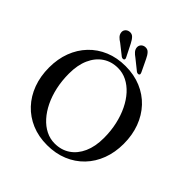

<svg xmlns="http://www.w3.org/2000/svg" viewBox="-236 -1072 1265 1265"><g transform="rotate(45 397.0 -439.5)"><path d="M395.5 -716.5Q475 -716.5 540 -689.2Q605 -662 651.8 -612.2Q698.5 -562.5 723.8 -494.5Q749 -426.5 749 -345.5Q749 -266 724 -199.5Q699 -133 652.2 -84.2Q605.5 -35.5 540.8 -8.8Q476 18 396.5 18Q318 18 253.5 -9.2Q189 -36.5 142.2 -86.2Q95.5 -136 70.2 -204Q45 -272 45 -353.5Q45 -433 70 -499.2Q95 -565.5 141.5 -614.2Q188 -663 252.5 -689.8Q317 -716.5 395.5 -716.5ZM629.5 -280.5Q629.5 -346.5 616.2 -405.5Q603 -464.5 579.2 -513.2Q555.5 -562 523 -597.8Q490.5 -633.5 451.5 -653Q412.5 -672.5 369 -672.5Q308.5 -672.5 262.8 -641.8Q217 -611 191.5 -554.2Q166 -497.5 166 -418Q166 -351.5 179 -292.2Q192 -233 215.8 -184.2Q239.5 -135.5 271.8 -99.8Q304 -64 343 -44.5Q382 -25 425 -25Q486.5 -25 532.2 -55.8Q578 -86.5 603.8 -143.8Q629.5 -201 629.5 -280.5ZM314.5 -845 357 -760.5Q360 -755 360.8 -749.8Q361.5 -744.5 357.5 -740.5Q353 -737 347 -737.5Q341 -738 335 -741.5L261.5 -799.5Q243 -811 231.8 -823Q220.5 -835 218 -851.5Q215.5 -868 225.5 -880.2Q235.5 -892.5 252.5 -895Q274 -898 288 -884Q302 -870 314.5 -845ZM457.5 -845 498 -760.5Q501 -754 501.5 -749Q502 -744 497.5 -740.5Q493.5 -737 487.2 -737.8Q481 -738.5 475.5 -742L402.5 -800.5Q384.5 -813 373.5 -825.5Q362.5 -838 360.5 -854.5Q359 -871 369.2 -883Q379.5 -895 397 -897Q418.5 -899 432.2 -884.5Q446 -870 457.5 -845Z"/></g></svg>

Font: Fraunces 12pt
Style: Regular
Weight: 400
Version: Version 1.000;[b76b70a41]